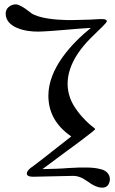

<svg xmlns="http://www.w3.org/2000/svg" viewBox="-20 -696 527 881"><path d="M479 148C492 123 482 89 441 80C408 71 362 71 295 75C262 78 220 79 175 80C273 7 328 -34 341 -43C392 -81 417 -101 417 -104C417 -106 396 -120 376 -140C352 -163 317 -205 303 -243C269 -332 304 -428 394 -519C444 -569 473 -593 470 -600C469 -604 464 -607 457 -608C447 -610 403 -606 395 -606C377 -606 308 -603 286 -604C233 -605 160 -612 124 -635C121 -637 75 -677 51 -676C27 -675 6 -658 6 -634C6 -569 96 -550 156 -551C219 -552 344 -566 397 -568C308 -496 202 -382 202 -257C202 -180 237 -118 307 -70C193 20 131 68 120 75C109 84 103 93 103 100C103 110 113 115 132 115C132 115 309 111 314 111C348 111 364 125 399 148C424 164 464 177 479 148Z"/></svg>

Font: GFS Ignacio
Style: Regular
Weight: 400
Designer: George D. Matthiopoulos
Foundry: George D. Matthiopoulos
Version: Version 1.000